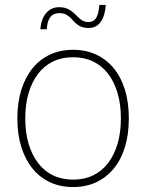

<svg xmlns="http://www.w3.org/2000/svg" viewBox="-20 -743 590 775"><path d="M275 12Q223 12 181.5 -7.5Q140 -27 111 -63Q82 -99 66 -150Q50 -201 50 -265Q50 -329 66 -380Q82 -431 111 -467Q140 -503 181.5 -522.5Q223 -542 275 -542Q327 -542 368.5 -522.5Q410 -503 439.5 -467Q469 -431 484.5 -380Q500 -329 500 -265Q500 -201 484.5 -150Q469 -99 439.5 -63Q410 -27 368.5 -7.5Q327 12 275 12ZM275 -18Q320 -18 355.5 -35Q391 -52 416 -84.5Q441 -117 454.5 -162.5Q468 -208 468 -265Q468 -322 454.5 -367.5Q441 -413 416 -445.5Q391 -478 355.5 -495Q320 -512 275 -512Q230 -512 194.5 -495Q159 -478 134 -445.5Q109 -413 95.5 -367.5Q82 -322 82 -265Q82 -208 95.5 -162.5Q109 -117 134 -84.5Q159 -52 194.5 -35Q230 -18 275 -18ZM337 -630Q316 -630 301.5 -638Q287 -646 273 -662Q261 -676 249 -683Q237 -690 219 -690Q172 -690 169 -625H143Q146 -667 166.5 -690.5Q187 -714 219 -714Q243 -714 259.5 -704Q276 -694 291 -678Q305 -664 315 -659Q325 -654 337 -654Q357 -654 367.5 -669.5Q378 -685 381 -723H407Q404 -679 386.5 -654.5Q369 -630 337 -630Z"/></svg>

Font: Geist Thin
Style: Regular
Weight: 400
Designer: Basement.studio, Andrés Briganti, Mateo Zaragoza
Foundry: Basement.studio, Vercel, Andrés Briganti, Guido Ferreyra, Mateo Zaragoza
Version: Version 1.401